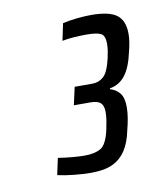

<svg xmlns="http://www.w3.org/2000/svg" viewBox="-55 -848 399 478"><g transform="rotate(-10 145.0 -609.5)"><path d="M138 -416Q119 -416 95 -418.5Q71 -421 54 -425L63 -467Q82 -464 100 -462.5Q118 -461 130 -461Q156 -461 171 -470Q186 -479 194 -515Q196 -524 198 -536Q200 -548 200 -559Q200 -575 192.5 -582Q185 -589 166 -589H125L135 -634H180Q196 -634 208 -644.5Q220 -655 228 -689Q230 -698 231.5 -707Q233 -716 233 -726Q233 -747 222 -752Q211 -757 186 -757Q173 -757 156.5 -756Q140 -755 125 -752L134 -795Q151 -799 170.5 -801Q190 -803 206 -803Q252 -803 271 -788.5Q290 -774 290 -741Q290 -730 288 -718Q286 -706 283 -695Q275 -658 260 -638.5Q245 -619 221 -615L220 -613Q235 -609 244.5 -597.5Q254 -586 254 -562Q254 -549 251.5 -534Q249 -519 245 -504Q239 -474 226 -454.5Q213 -435 192.5 -425.5Q172 -416 138 -416Z"/></g></svg>

Font: Saira Condensed
Style: Italic
Weight: 400
Width: 3
Italic angle: -12°
Designer: Hector Gatti with collaboration of the Omnibus-Type team
Foundry: Omnibus-Type
Version: Version 1.100